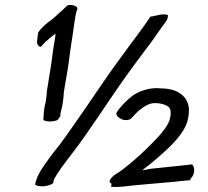

<svg xmlns="http://www.w3.org/2000/svg" viewBox="-20 -781 834 771"><path d="M129 -618C127 -605 134 -593 144 -593L156 -606C160 -611 164 -615 170 -619C181 -630 191 -637 203 -646L202 -634C200 -617 195 -595 193 -579L186 -525C181 -490 173 -449 168 -413C168 -405 167 -397 166 -391L164 -374C163 -370 163 -366 161 -362C156 -340 155 -318 154 -299C168 -291 192 -292 209 -298C217 -304 217 -309 222 -314C222 -331 230 -349 232 -367L234 -383C235 -391 236 -399 236 -408C242 -449 251 -492 256 -531L264 -590C267 -610 271 -636 274 -656L278 -685L283 -717C285 -728 288 -738 291 -747C291 -757 268 -764 252 -760C248 -757 243 -753 240 -749C226 -737 205 -716 191 -705L174 -692C161 -682 142 -665 133 -650ZM121 -39C142 -27 180 -34 194 -46C194 -52 195 -55 198 -63C204 -74 214 -89 226 -107C264 -159 286 -184 326 -242C388 -330 453 -432 518 -519C545 -555 566 -584 583 -606C606 -636 624 -666 646 -694C653 -703 655 -714 654 -721C633 -727 611 -719 591 -715H585C568 -691 551 -666 533 -642C516 -620 495 -591 468 -554C402 -466 337 -364 274 -276C252 -244 234 -219 219 -199C203 -180 187 -159 170 -135C145 -100 126 -72 121 -39ZM447 -326C448 -313 459 -307 469 -302C489 -294 507 -303 507 -306C513 -311 526 -327 540 -339C560 -354 579 -368 606 -367C627 -366 641 -362 654 -354C669 -345 667 -320 661 -299C653 -276 635 -253 613 -229C589 -203 542 -157 515 -135C493 -116 465 -93 444 -81C422 -67 412 -47 428 -44L426 -31C457 -28 492 -34 521 -37C566 -41 632 -47 679 -51C702 -53 720 -56 742 -57L749 -68C764 -83 762 -113 751 -121L708 -116C676 -113 617 -107 582 -103C572 -101 560 -98 551 -97L566 -109C583 -121 632 -163 662 -192C692 -222 723 -258 733 -296C735 -305 738 -315 738 -326C745 -380 707 -426 627 -426C586 -431 546 -418 517 -400C483 -376 450 -336 447 -326Z"/></svg>

Font: Hussar Pisanka
Style: Kur
Weight: 400
Designer: Robert Jablonski
Foundry: Cannot Into Space Fonts
Version: Version 1.070